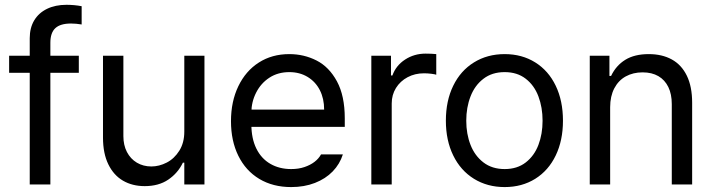

<svg xmlns="http://www.w3.org/2000/svg" viewBox="-20 -760 2939 791"><path d="M304.7 -460H17.6V-530.3H304.7ZM253.9 -740.2Q268.6 -740.2 285.2 -738.8Q301.8 -737.3 316.4 -734.4V-659.2Q293 -663.1 272.5 -663.1Q228.5 -663.1 208 -644Q187.5 -625 187.5 -584V0H102.5V-602.5Q102.5 -645.5 121.1 -676.3Q139.6 -707 173.8 -723.6Q208 -740.2 253.9 -740.2Z M739.3 -530.3H822.3V0H739.3V-89.8H733.4Q712.9 -46.9 673.3 -20Q633.8 6.8 576.2 6.8Q525.4 6.8 486.8 -15.6Q448.2 -38.1 426.3 -83Q404.3 -127.9 404.3 -193.4V-530.3H488.3V-199.2Q488.3 -162.1 502.9 -133.8Q517.6 -105.5 543.9 -89.8Q570.3 -74.2 603.5 -74.2Q635.7 -74.2 667 -90.3Q698.2 -106.4 718.8 -139.2Q739.3 -171.9 739.3 -217.8Z M931.6 -260.7Q931.6 -341.8 961.9 -404.8Q992.2 -467.8 1046.4 -502.4Q1100.6 -537.1 1171.9 -537.1Q1232.4 -537.1 1284.2 -510.7Q1335.9 -484.4 1368.2 -424.8Q1400.4 -365.2 1400.4 -272.5V-237.3H990.2V-308.6H1315.4Q1315.4 -353.5 1297.9 -388.2Q1280.3 -422.9 1247.6 -442.9Q1214.8 -462.9 1171.9 -462.9Q1125 -462.9 1089.8 -439.9Q1054.7 -417 1035.2 -378.4Q1015.6 -339.8 1015.6 -295.9V-248Q1015.6 -189.5 1036.1 -147.9Q1056.6 -106.4 1093.8 -85Q1130.9 -63.5 1179.7 -63.5Q1210 -63.5 1234.4 -71.8Q1258.8 -80.1 1275.9 -93.3Q1293 -106.4 1302.7 -124H1392.6Q1379.9 -84 1350.6 -53.7Q1321.3 -23.4 1277.3 -6.3Q1233.4 10.7 1179.7 10.7Q1104.5 10.7 1048.3 -22.9Q992.2 -56.6 961.9 -118.2Q931.6 -179.7 931.6 -260.7Z M1509.8 -530.3H1590.8V-449.2H1596.7Q1611.3 -490.2 1648.9 -514.6Q1686.5 -539.1 1733.4 -539.1Q1757.8 -539.1 1777.3 -537.1V-452.1Q1772.5 -454.1 1756.8 -456.1Q1741.2 -458 1726.6 -458Q1689.5 -458 1659.2 -441.9Q1628.9 -425.8 1611.3 -397.5Q1593.8 -369.1 1593.8 -334V0H1509.8Z M1816.9 -262.7Q1816.9 -344.7 1847.2 -406.7Q1877.4 -468.8 1932.6 -502.9Q1987.8 -537.1 2059.1 -537.1Q2130.4 -537.1 2185.1 -502.9Q2239.7 -468.8 2269.5 -406.7Q2299.3 -344.7 2299.3 -262.7Q2299.3 -181.6 2269.5 -119.6Q2239.7 -57.6 2185.1 -23.4Q2130.4 10.7 2059.1 10.7Q1987.8 10.7 1932.6 -23.4Q1877.4 -57.6 1847.2 -119.6Q1816.9 -181.6 1816.9 -262.7ZM2215.3 -262.7Q2215.3 -317.4 2198.2 -362.8Q2181.2 -408.2 2146 -435.5Q2110.8 -462.9 2059.1 -462.9Q2007.3 -462.9 1971.7 -435.5Q1936 -408.2 1918.5 -362.8Q1900.9 -317.4 1900.9 -262.7Q1900.9 -208 1918.5 -163.1Q1936 -118.2 1971.7 -90.8Q2007.3 -63.5 2059.1 -63.5Q2110.8 -63.5 2146 -90.8Q2181.2 -118.2 2198.2 -163.1Q2215.3 -208 2215.3 -262.7Z M2493.7 0H2409.7V-530.3H2490.7V-447.3H2497.6Q2518.1 -490.2 2556.2 -513.7Q2594.2 -537.1 2652.8 -537.1Q2707.5 -537.1 2747.6 -515.1Q2787.6 -493.2 2809.6 -448.2Q2831.5 -403.3 2831.5 -336.9V0H2747.6V-331.1Q2747.6 -372.1 2733.4 -401.4Q2719.2 -430.7 2692.4 -446.3Q2665.5 -461.9 2627.4 -461.9Q2588.4 -461.9 2558.1 -445.3Q2527.8 -428.7 2510.7 -396Q2493.7 -363.3 2493.7 -318.4Z"/></svg>

Font: Pretendard JP Variable
Style: Regular
Weight: 400
Designer: Base glyphs from Inter by Rasmus Andersson; Hangul glyphs from Noto Sans CJK(Source Han Sans) by Jang Soo-young and Kang
Foundry: Kil Hyung-jin
Version: Version 1.307;Glyphs 3.2 (3192)